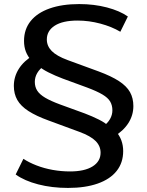

<svg xmlns="http://www.w3.org/2000/svg" viewBox="-20 -734 721 943"><path d="M314 189Q235 189 167.5 171.5Q100 154 57 123L95 46Q122 64 159.5 78.5Q197 93 239 100.5Q281 108 324 108Q395 108 434.5 83.5Q474 59 474 16Q474 -17 449.5 -41.5Q425 -66 371 -86L219 -142Q158 -164 120 -188.5Q82 -213 65 -243Q48 -273 48 -312Q48 -357 72.5 -396Q97 -435 146 -464L136 -434Q116 -457 107 -480.5Q98 -504 98 -533Q98 -590 130.5 -630.5Q163 -671 224 -692.5Q285 -714 369 -714Q442 -714 505 -697.5Q568 -681 608 -653L571 -578Q529 -603 473 -618Q417 -633 361 -633Q288 -633 249 -608Q210 -583 210 -540Q210 -508 234 -483.5Q258 -459 312 -439L465 -383Q527 -360 564.5 -335.5Q602 -311 618.5 -281.5Q635 -252 635 -213Q635 -168 610.5 -129.5Q586 -91 538 -62L547 -92Q567 -69 576 -44.5Q585 -20 585 8Q585 65 553 105.5Q521 146 460 167.5Q399 189 314 189ZM151 -332Q151 -307 163 -288.5Q175 -270 202 -254Q229 -238 275 -221L396 -177Q433 -163 466 -146.5Q499 -130 517 -111L485 -112Q509 -129 520.5 -149.5Q532 -170 532 -192Q532 -217 521 -235.5Q510 -254 483 -270Q456 -286 408 -304L288 -348Q251 -362 218 -378.5Q185 -395 166 -413L198 -412Q175 -396 163 -375.5Q151 -355 151 -332Z"/></svg>

Font: Nunito Sans 10pt Expanded SemiBold
Style: Regular
Weight: 600
Width: 7
Designer: Vernon Adams
Foundry: Vernon Adams
Version: Version 3.101;gftools[0.9.27]